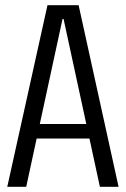

<svg xmlns="http://www.w3.org/2000/svg" viewBox="-20 -720 485 740"><path d="M163 -700H283L437 0H365L225 -647H221L81 0H8ZM106 -242H340V-186H106Z"/></svg>

Font: Pathway Extreme Condensed Light
Style: Regular
Weight: 300
Width: 3
Version: Version 1.001;gftools[0.9.26]